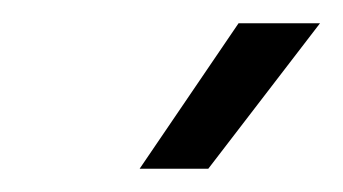

<svg xmlns="http://www.w3.org/2000/svg" viewBox="-20 -720 295 165"><path d="M100 -575H159L255 -700H185Z"/></svg>

Font: Arthouse Owned
Style: Italic
Weight: 400
Italic angle: -10°
Designer: Jeremy Tribby
Foundry: Tribby Type
Version: Version 1.000;PS 001.000;hotconv 1.0.88;makeotf.lib2.5.64775